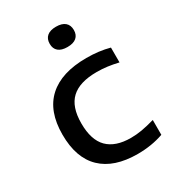

<svg xmlns="http://www.w3.org/2000/svg" viewBox="-188 -877 897 992"><g transform="rotate(-30 261.0 -380.5)"><path d="M52 -271Q52 -410.5 129.8 -481.5Q207.5 -552.5 357 -552.5Q431.5 -552.5 494 -535.5V-447Q459.5 -455 429.5 -459Q399.5 -463 366.5 -463Q264 -463 214.8 -417Q165.5 -371 165.5 -272.5Q165.5 -173.5 212.2 -126.5Q259 -79.5 351 -79.5Q383 -79.5 416.5 -85.2Q450 -91 494 -103.5V-15Q423 10 340 10Q199.5 10 125.8 -61Q52 -132 52 -271ZM229.5 -710Q229.5 -739.5 247.8 -755.2Q266 -771 301.5 -771Q337 -771 355.2 -755.2Q373.5 -739.5 373.5 -710Q373.5 -681 355.2 -665.5Q337 -650 301.5 -650Q266 -650 247.8 -665.5Q229.5 -681 229.5 -710Z"/></g></svg>

Font: Encode Sans Expanded Medium
Style: Regular
Weight: 500
Width: 7
Designer: Multiple Designers
Foundry: Impallari Type
Version: Version 2.000